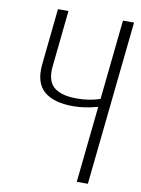

<svg xmlns="http://www.w3.org/2000/svg" viewBox="-90 -871 684 932"><g transform="rotate(10 252.5 -405.0)"><path d="M354.5 0 394 -376.5Q329.1 -358.4 272.9 -358.4Q176.3 -358.4 128.7 -399.9Q81.1 -441.4 90.3 -532.7L119.1 -809.6H170.9L142.1 -533.2Q137.7 -493.2 146.7 -465.8Q155.8 -438.5 176.8 -424.3Q197.8 -410.2 223.6 -404.3Q249.5 -398.4 285.2 -398.4Q346.7 -398.4 398.4 -416.5L439.5 -809.6H494.1L409.2 0Z"/></g></svg>

Font: Oswald
Style: Extra-Light
Weight: 200
Designer: Vernon Adams
Foundry: Vernon Adams
Version: 3.0; ttfautohint (v0.94.23-7a4d-dirty) -l 8 -r 50 -G 200 -x 